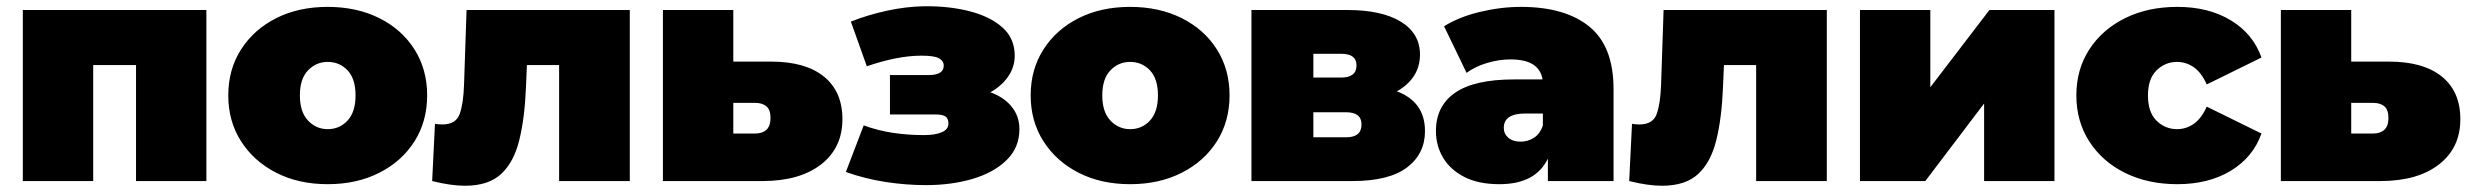

<svg xmlns="http://www.w3.org/2000/svg" viewBox="-20 -579 7900 614"><path d="M53 0V-547H640V0H415V-371H278V0Z M1028 10Q935 10 863.5 -26.5Q792 -63 751 -127Q710 -191 710 -274Q710 -357 751 -421Q792 -485 863.5 -521Q935 -557 1028 -557Q1121 -557 1193 -521Q1265 -485 1305.5 -421Q1346 -357 1346 -274Q1346 -191 1305.5 -127Q1265 -63 1193 -26.5Q1121 10 1028 10ZM1028 -166Q1066 -166 1091.5 -193.5Q1117 -221 1117 -274Q1117 -327 1091.5 -354Q1066 -381 1028 -381Q991 -381 965 -354Q939 -327 939 -274Q939 -221 965 -193.5Q991 -166 1028 -166Z M1467 15Q1422 15 1362 0L1371 -183Q1377 -182 1383 -181.5Q1389 -181 1394 -181Q1438 -181 1450 -214.5Q1462 -248 1464 -309L1472 -547H1994V0H1768V-371H1665L1662 -300Q1658 -201 1640.5 -130.5Q1623 -60 1582.5 -22.5Q1542 15 1467 15Z M2418 0H2100V-547H2325V-382H2446Q2556 -382 2615 -334Q2674 -286 2674 -198Q2674 -106 2605.5 -53Q2537 0 2418 0ZM2395 -152Q2418 -152 2431 -164Q2444 -176 2444 -202Q2444 -228 2431 -239Q2418 -250 2395 -250H2325V-152Z M2941 13Q2878 13 2812.5 3Q2747 -7 2685 -29L2742 -178Q2789 -161 2836.5 -154Q2884 -147 2935 -147Q2970 -147 2991.5 -156Q3013 -165 3013 -184Q3013 -200 3003.5 -206.5Q2994 -213 2971 -213H2826V-339H2950Q2998 -339 2998 -369Q2998 -384 2983 -392.5Q2968 -401 2927 -401Q2887 -401 2842.5 -392Q2798 -383 2752 -367L2701 -510Q2757 -532 2817.5 -545Q2878 -558 2935 -559Q3015 -560 3081 -543Q3147 -526 3186 -491Q3225 -456 3225 -401Q3225 -364 3203.5 -333.5Q3182 -303 3147 -284Q3191 -268 3215.5 -237.5Q3240 -207 3240 -166Q3240 -107 3199 -67Q3158 -27 3090.5 -7Q3023 13 2941 13Z M3594 10Q3501 10 3429.5 -26.5Q3358 -63 3317 -127Q3276 -191 3276 -274Q3276 -357 3317 -421Q3358 -485 3429.5 -521Q3501 -557 3594 -557Q3687 -557 3759 -521Q3831 -485 3871.5 -421Q3912 -357 3912 -274Q3912 -191 3871.5 -127Q3831 -63 3759 -26.5Q3687 10 3594 10ZM3594 -166Q3632 -166 3657.5 -193.5Q3683 -221 3683 -274Q3683 -327 3657.5 -354Q3632 -381 3594 -381Q3557 -381 3531 -354Q3505 -327 3505 -274Q3505 -221 3531 -193.5Q3557 -166 3594 -166Z M3982 0V-547H4289Q4399 -547 4460 -509.5Q4521 -472 4521 -404Q4521 -366 4501.5 -336Q4482 -306 4447 -287Q4537 -253 4537 -160Q4537 -87 4479.5 -43.5Q4422 0 4305 0ZM4180 -140H4285Q4334 -140 4334 -181Q4334 -220 4285 -220H4180ZM4180 -331H4269Q4318 -331 4318 -370Q4318 -407 4269 -407H4180Z M4930 0V-72Q4891 10 4775 10Q4708 10 4663 -13Q4618 -36 4595 -74.5Q4572 -113 4572 -160Q4572 -240 4633.5 -282.5Q4695 -325 4822 -325H4913Q4908 -356 4883 -372.5Q4858 -389 4810 -389Q4773 -389 4735 -377.5Q4697 -366 4670 -346L4598 -495Q4646 -525 4713 -541Q4780 -557 4844 -557Q4985 -557 5062.5 -494Q5140 -431 5140 -294V0ZM4914 -178V-216H4858Q4789 -216 4789 -170Q4789 -151 4803.5 -138.5Q4818 -126 4843 -126Q4866 -126 4885.5 -138.5Q4905 -151 4914 -178Z M5295 15Q5250 15 5190 0L5199 -183Q5205 -182 5211 -181.5Q5217 -181 5222 -181Q5266 -181 5278 -214.5Q5290 -248 5292 -309L5300 -547H5822V0H5596V-371H5493L5490 -300Q5486 -201 5468.5 -130.5Q5451 -60 5410.5 -22.5Q5370 15 5295 15Z M5928 0V-547H6153V-300L6342 -547H6550V0H6325V-248L6137 0Z M6943 10Q6849 10 6776 -26Q6703 -62 6661.5 -126.5Q6620 -191 6620 -274Q6620 -357 6661.5 -421Q6703 -485 6776 -521Q6849 -557 6943 -557Q7043 -557 7114 -514Q7185 -471 7212 -395L7037 -309Q7020 -347 6995.5 -364Q6971 -381 6942 -381Q6904 -381 6876.5 -354Q6849 -327 6849 -274Q6849 -220 6876.5 -193Q6904 -166 6942 -166Q6971 -166 6995.5 -183Q7020 -200 7037 -238L7212 -152Q7185 -76 7114 -33Q7043 10 6943 10Z M7592 0H7274V-547H7499V-382H7620Q7730 -382 7789 -334Q7848 -286 7848 -198Q7848 -106 7779.5 -53Q7711 0 7592 0ZM7569 -152Q7592 -152 7605 -164Q7618 -176 7618 -202Q7618 -228 7605 -239Q7592 -250 7569 -250H7499V-152Z"/></svg>

Font: Montserrat Black
Style: Regular
Weight: 900
Designer: Julieta Ulanovsky
Foundry: Julieta Ulanovsky
Version: Version 9.000; ttfautohint (v1.8.4.7-5d5b)